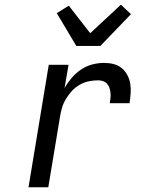

<svg xmlns="http://www.w3.org/2000/svg" viewBox="-20 -795 640 815"><path d="M101 0 187 -520H271L254 -421Q267 -444 284.5 -464.5Q302 -485 324.5 -500Q347 -515 372 -521.5Q397 -528 422 -528Q443 -528 462.5 -523Q482 -518 496.5 -506Q511 -494 520.5 -476.5Q530 -459 533 -439Q536 -419 534.5 -398.5Q533 -378 530 -357H446Q448 -368 449 -379Q450 -390 449 -401Q448 -412 444.5 -422Q441 -432 434.5 -439.5Q428 -447 418 -450.5Q408 -454 397 -454Q377 -454 357 -450Q337 -446 318 -435Q299 -424 284.5 -408Q270 -392 259 -373.5Q248 -355 242.5 -335Q237 -315 234 -295L185 0ZM304 -600 221 -739 272 -771 363 -654 493 -775 536 -735 406 -600Z"/></svg>

Font: Iosevka Custom Oblique
Style: Regular
Weight: 400
Italic angle: -9°
Designer: Belleve Invis
Foundry: Belleve Invis
Version: Version 27.0.1